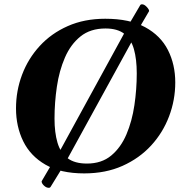

<svg xmlns="http://www.w3.org/2000/svg" viewBox="-20 -795 860 896"><path d="M373 14.2Q262.7 14.2 192.4 -26.4Q122.1 -66.9 88.4 -135.7Q54.7 -204.6 54.7 -289.1Q54.7 -371.1 83 -446.3Q111.3 -521.5 165.3 -580.3Q219.2 -639.2 296.4 -673.3Q373.5 -707.5 471.2 -707.5Q585 -707.5 657.2 -668.2Q729.5 -628.9 763.7 -561.5Q797.9 -494.1 797.9 -410.2Q797.9 -328.1 769 -252Q740.2 -175.8 685.3 -116Q630.4 -56.2 551.8 -21Q473.1 14.2 373 14.2ZM385.7 -31.7Q454.1 -31.7 499 -69.1Q543.9 -106.4 570.1 -168Q596.2 -229.5 607.2 -304Q618.2 -378.4 618.2 -452.6Q618.2 -518.6 605 -565.4Q591.8 -612.3 560.1 -637.2Q528.3 -662.1 472.2 -662.1Q401.9 -662.1 355.7 -625Q309.6 -587.9 283 -526.4Q256.3 -464.8 245.4 -390.4Q234.4 -315.9 234.4 -241.7Q234.4 -176.3 248.3 -129.2Q262.2 -82 295.2 -56.9Q328.1 -31.7 385.7 -31.7ZM675.8 -743.2 617.7 -644 606 -621.1 277.3 -22 265.6 -3.4 215.8 77.6Q213.4 81.5 208 81.5Q195.8 81.5 184.8 70.8Q173.8 60.1 174.3 50.8L225.1 -35.6L235.4 -46.9L564 -647.5L576.2 -671.9L633.8 -770Q636.2 -774.9 643.1 -774.9Q653.3 -774.9 664.8 -762.7Q676.3 -750.5 675.8 -743.2Z"/></svg>

Font: Gelasio
Style: Bold Italic
Weight: 700
Italic angle: -8.5°
Designer: Eben Sorkin
Foundry: Eben Sorkin
Version: Version 1.008